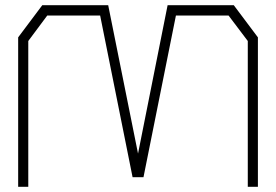

<svg xmlns="http://www.w3.org/2000/svg" viewBox="-20 -720 1064 740"><path d="M935 0V-562L861 -660H658L533 -37H491L366 -660H162L89 -562V0H50V-576L143 -700H397L512 -128L626 -700H881L974 -576V0Z"/></svg>

Font: Turret Road Light
Style: Regular
Weight: 300
Designer: Noponies
Foundry: Noponies
Version: Version 1.001; ttfautohint (v1.8)